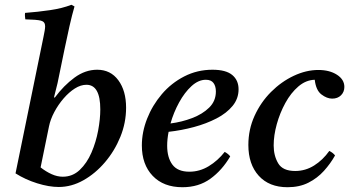

<svg xmlns="http://www.w3.org/2000/svg" viewBox="-20 -772 1462 804"><path d="M45 -46 162 -617Q165 -631 167 -643Q169 -655 169 -662Q169 -681 151.5 -685.5Q134 -690 86 -691Q85 -698 84.5 -704.5Q84 -711 85 -718Q138 -722 189.5 -729.5Q241 -737 279 -752L292 -745Q282 -711 271 -662.5Q260 -614 250 -565L221 -424L206 -364H210Q247 -414 292 -447Q337 -480 387 -480Q443 -480 475.5 -436Q508 -392 508 -321Q508 -258 484 -199Q460 -140 419.5 -92.5Q379 -45 329 -17Q279 11 226 11Q185 11 135.5 -4.5Q86 -20 45 -46ZM185 -242 150 -71Q173 -53 196.5 -42.5Q220 -32 243 -32Q284 -32 314 -60.5Q344 -89 363 -133Q382 -177 391 -225.5Q400 -274 400 -314Q400 -417 342 -417Q318 -417 293.5 -401.5Q269 -386 246.5 -360Q224 -334 207.5 -303Q191 -272 185 -242Z M979 -398Q979 -359 954 -328.5Q929 -298 886.5 -276Q844 -254 792 -240Q740 -226 686 -220Q680 -189 680 -162Q680 -112 702 -82.5Q724 -53 773 -53Q816 -53 854 -76Q892 -99 921 -136Q937 -127 944 -117Q910 -59 861 -23.5Q812 12 744 12Q665 12 619.5 -35.5Q574 -83 574 -163Q574 -219 596 -275Q618 -331 657.5 -377.5Q697 -424 751.5 -452Q806 -480 870 -480Q926 -480 952.5 -458Q979 -436 979 -398ZM694 -255Q741 -261 784.5 -277.5Q828 -294 856 -321.5Q884 -349 884 -389Q884 -411 874 -424.5Q864 -438 842 -438Q811 -438 782 -411.5Q753 -385 730 -343Q707 -301 694 -255Z M1184 12Q1107 12 1063.5 -36Q1020 -84 1020 -165Q1020 -230 1046 -287Q1072 -344 1115 -387Q1158 -430 1210 -454.5Q1262 -479 1313 -479Q1360 -479 1391 -459Q1422 -439 1422 -408Q1422 -387 1408 -373Q1394 -359 1371 -359Q1349 -359 1326 -376.5Q1303 -394 1298 -438Q1261 -437 1229.5 -410Q1198 -383 1175 -341Q1152 -299 1139 -252Q1126 -205 1126 -163Q1126 -120 1145 -88Q1164 -56 1216 -56Q1259 -56 1295.5 -79Q1332 -102 1359 -140Q1375 -132 1383 -121Q1364 -87 1336.5 -56.5Q1309 -26 1271.5 -7Q1234 12 1184 12Z"/></svg>

Font: Tiro Devanagari Marathi
Style: Italic
Weight: 400
Italic angle: -11°
Designer: Devanagari: John Hudson & Fiona Ross, assisted by Paul Hanslow. Latin: John Hudson with Paul Hanslow, assisted by Kaja S
Foundry: Tiro Typeworks Ltd.
Version: Version 1.52